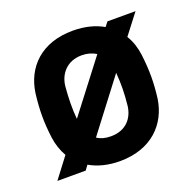

<svg xmlns="http://www.w3.org/2000/svg" viewBox="-100 -620 737 733"><g transform="rotate(-20 268.5 -254.0)"><path d="M268 11C395 11 469 -64 484 -164C488 -196 490 -224 490 -252C490 -281 488 -310 484 -343C480 -373 471 -401 456 -425L519 -507H405L391 -489C358 -508 317 -519 268 -519C140 -519 67 -444 53 -343C49 -310 47 -281 47 -252C47 -224 49 -196 53 -164C57 -134 66 -107 80 -83L17 0H132L146 -19C179 0 220 11 268 11ZM268 -90C245 -90 227 -95 212 -105L369 -311C373 -263 372 -225 367 -177C361 -130 330 -90 268 -90ZM168 -197C164 -242 165 -281 169 -329C174 -377 207 -419 268 -419C291 -419 310 -413 326 -403Z"/></g></svg>

Font: Finlandica SemiBold
Style: Regular
Weight: 600
Designer: Niklas Ekholm, Juho Hiilivirta, Jaakko Suomalainen
Foundry: Helsinki Type Studio
Version: Version 2.000;Glyphs 3.2 (3202)